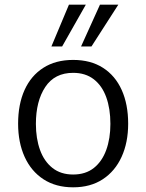

<svg xmlns="http://www.w3.org/2000/svg" viewBox="-20 -798 631 828"><path d="M295.4 9.8Q220.7 9.8 167.5 -24.9Q114.3 -59.6 86.2 -121.6Q58.1 -183.6 58.1 -264.6Q58.1 -348.1 85.9 -409.9Q113.8 -471.7 167 -505.6Q220.2 -539.6 295.4 -539.6Q371.1 -539.6 424.1 -505.6Q477.1 -471.7 504.9 -409.9Q532.7 -348.1 532.7 -264.6Q532.7 -183.6 504.4 -121.6Q476.1 -59.6 423.1 -24.9Q370.1 9.8 295.4 9.8ZM295.4 -45.4Q349.1 -45.4 384.8 -73.7Q420.4 -102.1 438.2 -151.4Q456.1 -200.7 456.1 -263.7Q456.1 -329.1 438.2 -378.7Q420.4 -428.2 384.5 -456.1Q348.6 -483.9 295.4 -483.9Q215.8 -483.9 175.3 -422.9Q134.8 -361.8 134.8 -263.7Q134.8 -200.7 152.6 -151.4Q170.4 -102.1 206.3 -73.7Q242.2 -45.4 295.4 -45.4ZM329.6 -597.7 411.1 -777.8H490.2L374.5 -597.7ZM201.7 -597.7 277.3 -777.8H350.1L248 -597.7Z"/></svg>

Font: Comme Light
Style: Regular
Weight: 300
Version: Version 1.000;gftools[0.9.27]